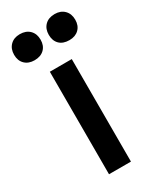

<svg xmlns="http://www.w3.org/2000/svg" viewBox="-195 -756 663 811"><g transform="rotate(-30 137.0 -350.5)"><path d="M52 -574Q23 -574 5.5 -591Q-12 -608 -12 -637Q-12 -666 5.5 -683.5Q23 -701 52 -701Q82 -701 99.5 -683.5Q117 -666 117 -637Q117 -608 99.5 -591Q82 -574 52 -574ZM222 -574Q191 -574 174 -591Q157 -608 157 -637Q157 -666 174.5 -683.5Q192 -701 222 -701Q251 -701 268.5 -683.5Q286 -666 286 -637Q286 -608 268.5 -591Q251 -574 222 -574ZM190 -500V0H83V-500Z"/></g></svg>

Font: Elaine Sans Medium
Style: Regular
Weight: 500
Designer: Wei Huang
Foundry: Wei Huang
Version: Version 2.001;December 24, 2019;FontCreator 12.0.0.2547 64-b